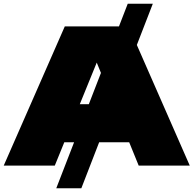

<svg xmlns="http://www.w3.org/2000/svg" viewBox="-23 -892 1042 1034"><path d="M665 -872H800L415 122H280ZM238 -126V-331H749V-126ZM670 -750 999 0H724L465 -636H531L272 0H-3L326 -750Z"/></svg>

Font: Unbounded Black
Style: Regular
Weight: 900
Designer: Luke Prowse, Jean-Baptiste Morizot, Fátima Lázaro, Florian Runge
Foundry: NaN
Version: Version 1.701;gftools[0.9.28.dev5+ged2979d]